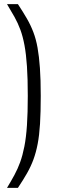

<svg xmlns="http://www.w3.org/2000/svg" viewBox="-20 -763 282 933"><path d="M14 150Q34 117 50 87.5Q66 58 78 25Q90 -8 98.5 -51.5Q107 -95 111 -154.5Q115 -214 115 -297Q115 -381 111 -440.5Q107 -500 99 -543Q91 -586 79 -618.5Q67 -651 50.5 -680.5Q34 -710 14 -743H67Q92 -705 110.5 -673Q129 -641 142 -607Q155 -573 162.5 -531Q170 -489 174 -432.5Q178 -376 178 -297Q178 -218 174.5 -161.5Q171 -105 163 -63.5Q155 -22 142.5 12Q130 46 111.5 78.5Q93 111 67 150Z"/></svg>

Font: Saira Condensed
Style: Regular
Weight: 400
Width: 3
Designer: Hector Gatti with collaboration of the Omnibus-Type team
Foundry: Omnibus-Type
Version: Version 1.101